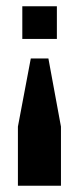

<svg xmlns="http://www.w3.org/2000/svg" viewBox="-20 -420 252 611"><path d="M78 -234H134L174 -17V171H37V-17ZM51 -400H161V-296H51Z"/></svg>

Font: Rokkitt
Style: Bold
Weight: 700
Designer: Vernon Adams
Foundry: Vernon Adams
Version: Version 3.103